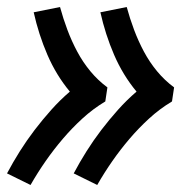

<svg xmlns="http://www.w3.org/2000/svg" viewBox="-24 -609 544 547"><path d="M253 -82 186 -115Q203 -147 222.5 -178Q242 -209 264.5 -238.5Q287 -268 312 -296Q337 -324 365 -348Q326 -395 301 -453Q276 -511 262 -574L337 -589Q346 -556 358 -524Q370 -492 386 -462Q402 -432 423.5 -406Q445 -380 472 -360L466 -320Q431 -299 401 -271.5Q371 -244 345 -213.5Q319 -183 296 -150Q273 -117 253 -82ZM63 -82 -4 -115Q13 -147 32.5 -178Q52 -209 74.5 -238.5Q97 -268 122 -296Q147 -324 175 -348Q136 -395 111 -453Q86 -511 72 -574L147 -589Q156 -556 168 -524Q180 -492 196 -462Q212 -432 233.5 -406Q255 -380 282 -360L276 -320Q241 -299 211 -271.5Q181 -244 155 -213.5Q129 -183 106 -150Q83 -117 63 -82Z"/></svg>

Font: Iosevka Semibold
Style: Italic
Weight: 600
Italic angle: -9°
Monospace: yes
Designer: Belleve Invis
Foundry: Belleve Invis
Version: Version 32.5.0; ttfautohint (v1.8.4)